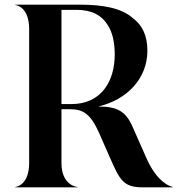

<svg xmlns="http://www.w3.org/2000/svg" viewBox="-20 -800 758 820"><path d="M45 0H311.5V-1.5C305 -1.5 242.5 -10.5 242.5 -104V-333.5H279.5C331.5 -333.5 365 -317 402 -235L450.5 -124.5C490 -36 505 0 586.5 0H718V-2C709 -2 652.5 -20 607 -121L546 -259C516 -327 478.5 -345 399 -345C522.5 -373.5 609.5 -464.5 609.5 -583.5C609.5 -647 588.5 -692 547.5 -722.5C499 -766 417.5 -780 325 -780H45V-778.5C50.5 -778.5 104.5 -769.5 104.5 -676V-104C104.5 -10.5 50.5 -1.5 45 -1.5ZM285 -355.5H242.5V-758H305.5C372.5 -758 413 -735 438.5 -695.5C460.5 -663 470 -619 470 -567C470 -453 412.5 -355.5 285 -355.5Z"/></svg>

Font: Beautique Display
Style: Bold
Weight: 700
Designer: Nhat-Quang Ngo
Version: Version 1.100;Glyphs 3.2.3 (3260)